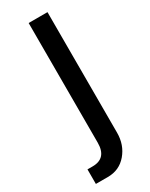

<svg xmlns="http://www.w3.org/2000/svg" viewBox="-187 -739 606 777"><g transform="rotate(-30 116.5 -350.0)"><path d="M102 -141V-700H190V-137Q190 -80 156 -40Q122 0 68 0H12V-68H36Q102 -68 102 -141Z"/></g></svg>

Font: Homenaje
Style: Regular
Weight: 400
Version: Version 1.002